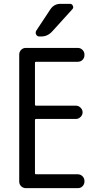

<svg xmlns="http://www.w3.org/2000/svg" viewBox="-20 -980 540 1000"><path d="M294.9 -960H344.7Q354.5 -960 359.4 -950.2Q364.3 -940.4 357.4 -932.6L252.9 -817.4Q228.5 -790 195.3 -790H184.6Q173.8 -790 168.5 -799.8Q163.1 -809.6 168.9 -820.3L241.2 -929.7Q260.7 -960 294.9 -960ZM115.2 0Q100.6 0 90.3 -9.8Q80.1 -19.5 80.1 -35.2V-695.3Q80.1 -710 89.8 -720.2Q99.6 -730.5 115.2 -730.5H384.8Q399.4 -730.5 409.7 -720.2Q419.9 -710 419.9 -695.3V-693.4Q419.9 -678.7 410.2 -668.5Q400.4 -658.2 384.8 -658.2H167Q162.1 -658.2 162.1 -653.3V-434.6Q162.1 -429.7 167 -429.7H375Q388.7 -429.7 399.4 -419.4Q410.2 -409.2 410.2 -395Q410.2 -380.9 399.4 -370.6Q388.7 -360.4 375 -360.4H167Q162.1 -360.4 162.1 -355.5V-77.1Q162.1 -72.3 167 -72.3H384.8Q399.4 -72.3 409.7 -62Q419.9 -51.8 419.9 -37.1V-35.2Q419.9 -20.5 410.2 -10.3Q400.4 0 384.8 0Z"/></svg>

Font: Rounded-L Mgen+ 2m regular
Style: Regular
Weight: 400
Designer: [Source Han Sans]
Ryoko NISHIZUKA  (kana & ideographs); Paul D. Hunt (Latin, Greek & Cyrillic); Wenlong ZHANG  (bopomofo
Version: Version 1.059.20150602